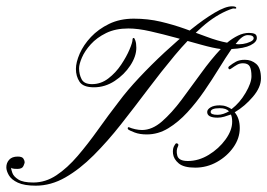

<svg xmlns="http://www.w3.org/2000/svg" viewBox="-120 -587 845 607"><path d="M613 -567Q627 -567 627 -562Q627 -559 621.5 -560Q616 -561 607 -557Q562 -540 518.5 -501.5Q475 -463 432.5 -412Q390 -361 347.5 -304.5Q305 -248 262.5 -194Q220 -140 176 -96Q132 -52 86.5 -26Q41 0 -7 0Q-43 0 -63.5 -9.5Q-84 -19 -92 -33Q-100 -47 -100 -58Q-100 -72 -91 -82Q-82 -92 -64 -92Q-50 -92 -46 -85.5Q-42 -79 -42 -74Q-42 -71 -46 -62Q-50 -53 -65 -53Q-77 -53 -81 -54.5Q-85 -56 -85 -57Q-85 -52 -81 -40.5Q-77 -29 -62 -19.5Q-47 -10 -15 -10Q24 -10 58.5 -33Q93 -56 125.5 -94Q158 -132 190 -177Q222 -222 256 -266Q282 -301 320 -341.5Q358 -382 400.5 -421.5Q443 -461 484 -494Q525 -527 559 -547Q593 -567 613 -567ZM303 -528Q348 -528 388 -518.5Q428 -509 464.5 -496Q501 -483 534 -470.5Q567 -458 598 -452Q615 -466 632.5 -474.5Q650 -483 667 -483Q678 -483 685 -480Q692 -477 692 -467Q692 -454 672 -444Q652 -434 612 -432Q594 -406 572.5 -371Q551 -336 526 -299.5Q501 -263 472.5 -232Q444 -201 412 -181.5Q380 -162 344 -162Q322 -162 306 -168Q290 -174 285 -178Q283 -181 284 -183Q285 -185 287 -185Q296 -181 307.5 -178.5Q319 -176 329 -176Q361 -176 392 -203Q423 -230 454 -271.5Q485 -313 516 -356Q547 -399 578 -432Q554 -435 516.5 -445.5Q479 -456 437 -467.5Q395 -479 355.5 -488Q316 -497 286 -497Q245 -497 215.5 -482.5Q186 -468 167 -447Q148 -426 139 -405Q130 -384 130 -371Q130 -352 138 -336.5Q146 -321 171 -321Q199 -321 222.5 -339Q246 -357 263 -382.5Q280 -408 289.5 -430.5Q299 -453 299 -462Q299 -467 303 -467Q305 -467 308 -458.5Q311 -450 311 -436Q311 -409 292 -380Q273 -351 242.5 -331Q212 -311 177 -311Q143 -311 131.5 -328.5Q120 -346 120 -369Q120 -390 132 -417.5Q144 -445 167.5 -470Q191 -495 225 -511.5Q259 -528 303 -528ZM625 -448Q635 -446 648 -448Q661 -450 671.5 -455Q682 -460 682 -466Q682 -476 663 -476Q646 -476 625 -448ZM654 -398Q675 -398 690 -385Q705 -372 705 -339Q705 -311 679.5 -281Q654 -251 622 -232Q638 -213 638 -182Q638 -150 618 -121.5Q598 -93 566 -75Q534 -57 497 -57Q461 -57 445 -70.5Q429 -84 427 -101Q425 -118 432 -128Q435 -134 438 -134Q441 -134 443 -131.5Q445 -129 443 -125Q436 -112 440.5 -95Q445 -78 474 -78Q508 -78 540 -97.5Q572 -117 593 -146Q614 -175 614 -202Q614 -209 613 -215Q612 -221 610 -225Q599 -221 588.5 -218Q578 -215 568 -215Q535 -215 535 -233Q535 -241 545.5 -247.5Q556 -254 575 -254Q586 -254 595.5 -250.5Q605 -247 612 -242Q638 -262 656.5 -293.5Q675 -325 675 -346Q675 -367 669.5 -377Q664 -387 648 -387Q638 -387 630 -382.5Q622 -378 612 -371Q608 -368 606 -368Q603 -368 602 -371.5Q601 -375 605 -378Q615 -386 626 -392Q637 -398 654 -398ZM568 -224Q577 -224 586 -227Q595 -230 604 -235Q595 -245 575 -245Q546 -245 546 -233Q546 -224 568 -224Z"/></svg>

Font: Kapakana
Style: Regular
Weight: 400
Designer: Kousuke Nagai
Version: Version 1.002